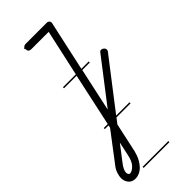

<svg xmlns="http://www.w3.org/2000/svg" viewBox="-363 -593 885 885"><g transform="rotate(-45 79.5 -151.0)"><path d="M168 -14H76L56 12L25 155Q19 179 9.5 196.5Q0 214 -11.5 225.5Q-23 237 -36 242.5Q-49 248 -60 248Q-83 248 -95 233.5Q-107 219 -107 199Q-107 185 -101 167.5Q-95 150 -79 131L22 -2L24 -14H0V-21H26L82 -280H0V-287H84L134 -514H21Q2 -514 2 -533V-535H0V-542H4Q8 -550 21 -550H160Q174 -547 174 -534Q174 -532 173.5 -531Q173 -530 173 -529L120 -287H168V-280H119L73 -68L234 -277Q239 -285 246 -285Q253 -285 259.5 -279.5Q266 -274 266 -266Q266 -260 262 -256L81 -21H168ZM5 79 -51 152Q-73 180 -73 197Q-73 203 -70 208Q-67 213 -61 213Q-48 212 -32.5 196.5Q-17 181 -10 148ZM168 239H0V232H168Z"/></g></svg>

Font: Gruenewald VA 1. Klasse
Style: Regular
Weight: 400
Designer: Peter Wiegel
Foundry: Peter Wiegel, nach dem Schriftentwurf von Dr. H. Gr¸newald
Version: Version 0.007